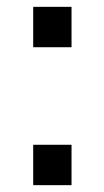

<svg xmlns="http://www.w3.org/2000/svg" viewBox="-20 -541 305 561"><path d="M77 0V-118H189V0ZM77 -403V-521H189V-403Z"/></svg>

Font: Oxanium ExtraLight Medium
Style: Regular
Weight: 500
Version: Version 2.000